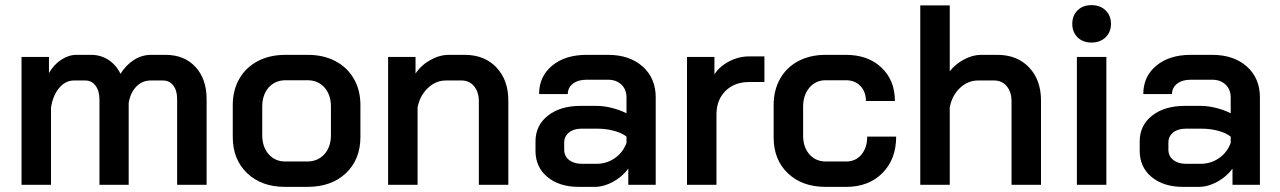

<svg xmlns="http://www.w3.org/2000/svg" viewBox="-20 -721 4993 749"><path d="M786 -334V0H671V-335Q671 -368 656 -387.5Q641 -407 616 -407H568Q535 -407 512 -383.5Q489 -360 482 -320V0H368V-332Q368 -366 353 -386.5Q338 -407 313 -407H268Q235 -407 210.5 -377.5Q186 -348 179 -301V0H64V-499H171V-436Q190 -469 219 -488Q248 -507 278 -507H335Q373 -507 403 -487.5Q433 -468 450 -433Q472 -468 503 -487.5Q534 -507 569 -507H626Q699 -507 742.5 -460Q786 -413 786 -334Z M888 -187V-311Q888 -369 913.5 -413.5Q939 -458 985.5 -482.5Q1032 -507 1093 -507H1181Q1242 -507 1288.5 -482.5Q1335 -458 1360.5 -413.5Q1386 -369 1386 -311V-187Q1386 -99 1329.5 -45.5Q1273 8 1179 8H1092Q1000 8 944 -45.5Q888 -99 888 -187ZM1178 -91Q1220 -91 1245.5 -119.5Q1271 -148 1271 -194V-305Q1271 -351 1246 -379.5Q1221 -408 1179 -408H1095Q1053 -408 1028 -379.5Q1003 -351 1003 -305V-194Q1003 -148 1028 -119.5Q1053 -91 1093 -91Z M1494 -499H1601V-434Q1623 -467 1659 -487Q1695 -507 1731 -507H1793Q1870 -507 1916.5 -458Q1963 -409 1963 -329V0H1848V-326Q1848 -362 1829.5 -384.5Q1811 -407 1781 -407H1719Q1680 -407 1649 -377.5Q1618 -348 1609 -302V0H1494Z M2069 -133V-169Q2069 -232 2117.5 -270Q2166 -308 2245 -308H2307Q2335 -308 2367 -300Q2399 -292 2424 -279V-341Q2424 -372 2404 -391Q2384 -410 2352 -410H2268Q2235 -410 2215 -394.5Q2195 -379 2195 -354H2083Q2083 -423 2134 -465Q2185 -507 2268 -507H2352Q2436 -507 2487 -461.5Q2538 -416 2538 -341V0H2431V-63Q2407 -31 2371 -11.5Q2335 8 2300 8H2238Q2162 8 2115.5 -30.5Q2069 -69 2069 -133ZM2307 -82Q2347 -82 2379 -104.5Q2411 -127 2424 -164V-188Q2407 -202 2376 -210.5Q2345 -219 2311 -219H2248Q2218 -219 2199.5 -204Q2181 -189 2181 -165V-137Q2181 -112 2200 -97Q2219 -82 2250 -82Z M2660 -499H2767V-431Q2787 -462 2824.5 -481.5Q2862 -501 2902 -501H2962V-401H2902Q2845 -401 2810 -366Q2775 -331 2775 -275V0H2660Z M2998 -185V-311Q2998 -369 3023 -413.5Q3048 -458 3094 -482.5Q3140 -507 3200 -507H3280Q3366 -507 3418.5 -457.5Q3471 -408 3471 -327H3358Q3358 -363 3336.5 -385.5Q3315 -408 3280 -408H3201Q3162 -408 3137.5 -379Q3113 -350 3113 -304V-192Q3113 -147 3137.5 -119Q3162 -91 3202 -91H3281Q3318 -91 3340.5 -118Q3363 -145 3363 -188H3476Q3476 -100 3422.5 -46Q3369 8 3281 8H3201Q3109 8 3053.5 -45Q2998 -98 2998 -185Z M3570 -700H3685V-443Q3708 -472 3741.5 -489.5Q3775 -507 3807 -507H3871Q3948 -507 3994.5 -458Q4041 -409 4041 -329V0H3926V-326Q3926 -362 3907.5 -384.5Q3889 -407 3859 -407H3795Q3756 -407 3725 -378Q3694 -349 3685 -302V0H3570Z M4163 -628Q4163 -660 4183.5 -680.5Q4204 -701 4238 -701Q4272 -701 4293 -680.5Q4314 -660 4314 -628Q4314 -596 4293 -575.5Q4272 -555 4238 -555Q4204 -555 4183.5 -575.5Q4163 -596 4163 -628ZM4181 -499H4296V0H4181Z M4426 -133V-169Q4426 -232 4474.5 -270Q4523 -308 4602 -308H4664Q4692 -308 4724 -300Q4756 -292 4781 -279V-341Q4781 -372 4761 -391Q4741 -410 4709 -410H4625Q4592 -410 4572 -394.5Q4552 -379 4552 -354H4440Q4440 -423 4491 -465Q4542 -507 4625 -507H4709Q4793 -507 4844 -461.5Q4895 -416 4895 -341V0H4788V-63Q4764 -31 4728 -11.5Q4692 8 4657 8H4595Q4519 8 4472.5 -30.5Q4426 -69 4426 -133ZM4664 -82Q4704 -82 4736 -104.5Q4768 -127 4781 -164V-188Q4764 -202 4733 -210.5Q4702 -219 4668 -219H4605Q4575 -219 4556.5 -204Q4538 -189 4538 -165V-137Q4538 -112 4557 -97Q4576 -82 4607 -82Z"/></svg>

Font: Bai Jamjuree SemiBold
Style: Regular
Weight: 600
Version: Version 1.000; ttfautohint (v1.6)